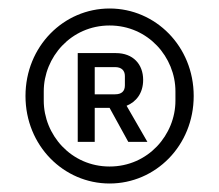

<svg xmlns="http://www.w3.org/2000/svg" viewBox="-20 -730 516 452"><path d="M238 -298C346 -298 436 -387 436 -504C436 -621 346 -710 238 -710C130 -710 40 -621 40 -504C40 -387 130 -298 238 -298ZM238 -338C147 -338 83 -413 83 -493V-515C83 -595 147 -670 238 -670C329 -670 393 -595 393 -515V-493C393 -413 329 -338 238 -338ZM203 -476H238L282 -396H327L278 -481C300 -490 317 -510 317 -542C317 -579 293 -605 253 -605H163V-396H203ZM203 -508V-572H251C266 -572 274 -564 274 -551V-529C274 -515 266 -508 251 -508Z"/></svg>

Font: IBM Plex Arabic
Style: Regular
Weight: 400
Designer: Mike Abbink, Paul van der Laan, Pieter van Rosmalen, Wael Morcos, Khajak Apelian
Foundry: Bold Monday
Version: Version 1.0